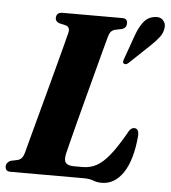

<svg xmlns="http://www.w3.org/2000/svg" viewBox="-60 -765 734 825"><g transform="rotate(5 306.5 -352.0)"><path d="M328.5 0H16Q2 0 -3 -6Q-8 -12 -8 -21.5Q-8 -31 -2.2 -37.5Q3.5 -44 11 -47L41.5 -53.5Q61.5 -59 69 -85.5Q73.5 -104 84.8 -145.2Q96 -186.5 110.5 -240.8Q125 -295 140.8 -353.5Q156.5 -412 170.8 -465.8Q185 -519.5 195.8 -560Q206.5 -600.5 210.5 -617.5Q216 -641.5 196.5 -647.5L166.5 -654.5Q151 -661.5 151 -675Q151 -700 178.5 -700H435Q448.5 -700 453.2 -694Q458 -688 458 -679Q458 -660.5 440 -653.5L407 -646.5Q397.5 -643.5 391.5 -637Q385.5 -630.5 381 -614.5Q375 -592.5 363.5 -549.8Q352 -507 337.8 -453Q323.5 -399 308.5 -342.2Q293.5 -285.5 280.2 -234.5Q267 -183.5 257.8 -147Q248.5 -110.5 245.5 -97.5Q239.5 -69.5 249 -58.5Q258.5 -47.5 284.5 -47.5H323Q354 -47.5 380.8 -61.8Q407.5 -76 435.5 -110.2Q463.5 -144.5 498 -204.5Q506 -221 513.2 -227.2Q520.5 -233.5 528 -233.5Q548.5 -233.5 547.5 -202Q538.5 -97.5 501.8 -42.2Q465 13 408.5 13Q388.5 13 372.5 6.5Q356.5 0 328.5 0ZM496.5 -632.5Q509 -667 526.2 -689.2Q543.5 -711.5 569.5 -716Q595.5 -721 609 -707.8Q622.5 -694.5 620.5 -675.5Q618.5 -652.5 604 -633.5Q589.5 -614.5 566.5 -593L480.5 -511.5Q469 -500 459.5 -505.5Q455 -508.5 455.5 -514Q456 -519.5 458.5 -526Z"/></g></svg>

Font: Fraunces 144pt S050
Style: Bold Italic
Weight: 700
Italic angle: -16°
Version: Version 1.000; ttfautohint (v1.8.3)